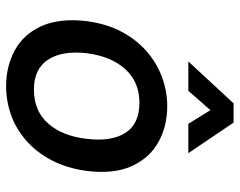

<svg xmlns="http://www.w3.org/2000/svg" viewBox="-98 -674 784 628"><g transform="rotate(90 294.0 -360.0)"><path d="M262 12Q196 12 143.5 -17Q91 -46 65 -104.5Q39 -163 49 -251Q58 -318 84.5 -367Q111 -416 149.5 -449Q188 -482 234 -498.5Q280 -515 327 -515Q393 -515 445 -486Q497 -457 523.5 -398.5Q550 -340 539 -251Q530 -186 504 -136.5Q478 -87 439.5 -53.5Q401 -20 355.5 -4Q310 12 262 12ZM273 -79Q343 -79 384 -125.5Q425 -172 434 -251Q444 -331 415 -377.5Q386 -424 316 -424Q248 -424 206 -377.5Q164 -331 154 -251Q145 -172 175 -125.5Q205 -79 273 -79ZM181 -584 318 -732H381L481 -584H385L315 -697H376L277 -584Z"/></g></svg>

Font: Inclusive Sans Medium
Style: Italic
Weight: 500
Italic angle: -7°
Designer: Olivia King
Foundry: Olivia King
Version: Version 2.004